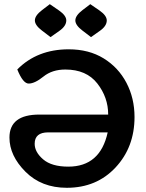

<svg xmlns="http://www.w3.org/2000/svg" viewBox="-20 -894 703 922"><path d="M300.8 7.8Q179.2 7.8 102.3 -69.3Q25.4 -146.5 25.4 -233.4Q25.4 -343.8 168.9 -343.8H499.5Q499.5 -426.3 447.3 -493.2Q395 -560.1 293.9 -560.1Q230.5 -560.1 188.7 -526.4Q147 -492.7 117.7 -492.7Q90.3 -492.7 63 -560.5Q158.7 -657.2 310.1 -657.2Q406.7 -657.2 477.5 -613.8Q548.3 -570.3 587.2 -496.3Q626 -422.4 626 -332Q626 -187.5 534.9 -89.8Q443.8 7.8 300.8 7.8ZM308.1 -93.8Q461.4 -93.8 497.1 -258.3H211.4Q146.5 -258.3 146.5 -203.6Q146.5 -163.6 187.3 -128.7Q228 -93.8 308.1 -93.8ZM417 -715.8 376 -747.1Q341.8 -772.9 341.8 -795.9Q341.8 -819.3 376.5 -845.7L413.6 -874L457.5 -843.8Q492.7 -819.3 492.7 -795.9Q492.7 -768.6 458.5 -745.1ZM222.7 -715.8 181.6 -747.1Q147.5 -772.9 147.5 -795.9Q147.5 -819.3 182.1 -845.7L219.2 -874L263.2 -843.8Q298.3 -819.3 298.3 -795.9Q298.3 -768.6 264.2 -745.1Z"/></svg>

Font: ALMAS
Style: Bold
Weight: 700
Designer: ALMAS Font/ by Husham Jawad Kadhim, derived from the Bainsely font by/ Paul James MIller
Foundry: High-Logic / Made with FontCreator
Version: Version 1.411;September 19, 2021;FontCreator 14.0.0.2814 32-